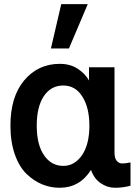

<svg xmlns="http://www.w3.org/2000/svg" viewBox="-20 -888 666 926"><path d="M30.3 -282.2Q30.3 -421.9 97.2 -501Q164.1 -580.1 268.6 -580.1Q318.4 -580.1 354.5 -556.6Q390.6 -533.2 409.2 -500V-563.5H532.2V-152.3Q532.2 -125 543 -112.3Q553.7 -99.6 569.3 -99.6Q583 -99.6 609.4 -104.5V7.8Q572.3 17.6 534.2 17.6Q498 17.6 465.8 -4.4Q433.6 -26.4 418.9 -68.4Q364.3 17.6 267.6 17.6Q223.6 17.6 183.1 1Q142.6 -15.6 107.4 -49.8Q72.3 -84 51.3 -144Q30.3 -204.1 30.3 -282.2ZM157.2 -282.2Q157.2 -190.4 192.4 -139.2Q227.5 -87.9 285.2 -87.9Q339.8 -87.9 375.5 -139.6Q411.1 -191.4 411.1 -282.2Q411.1 -368.2 377.4 -421.9Q343.8 -475.6 285.2 -475.6Q225.6 -475.6 191.4 -424.3Q157.2 -373 157.2 -282.2ZM225.6 -654.3 275.4 -868.2H403.3L312.5 -654.3Z"/></svg>

Font: Gothic A1
Style: Bold
Weight: 700
Version: Version 2.50